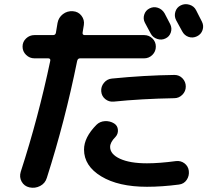

<svg xmlns="http://www.w3.org/2000/svg" viewBox="-20 -852 1040 927"><path d="M708 -689.5Q703.1 -698.2 693.8 -715.8Q684.6 -733.4 679.7 -742.2Q669.9 -760.7 676.3 -781.2Q682.6 -801.8 702.1 -811.5Q721.7 -821.3 742.2 -814.5Q762.7 -807.6 774.4 -788.1Q779.3 -779.3 788.1 -761.7Q796.9 -744.1 801.8 -735.4Q811.5 -715.8 804.7 -695.3Q797.9 -674.8 778.3 -666Q759.8 -657.2 738.8 -664.1Q717.8 -670.9 708 -689.5ZM926.8 -802.7Q931.6 -793 941.4 -773.9Q951.2 -754.9 955.1 -747.1Q964.8 -727.5 958 -707Q951.2 -686.5 931.2 -676.8Q911.1 -667 890.6 -673.8Q870.1 -680.7 859.4 -701.2Q850.6 -718.8 830.1 -754.9Q820.3 -774.4 826.7 -795.4Q833 -816.4 853 -826.2Q873 -835.9 895 -829.1Q917 -822.3 926.8 -802.7ZM520.5 -472.7Q676.8 -488.3 822.3 -490.2Q845.7 -490.2 861.3 -473.6Q877 -457 877 -434.1Q877 -411.1 860.4 -394.5Q843.8 -377.9 821.3 -377.9Q662.1 -375 528.3 -361.3Q505.9 -359.4 488.3 -373.5Q470.7 -387.7 468.8 -410.6Q466.8 -433.6 481.9 -452.1Q497.1 -470.7 520.5 -472.7ZM385.7 -129.9Q385.7 -188.5 445.3 -249Q461.9 -265.6 486.3 -267.1Q510.7 -268.6 531.2 -255.9Q547.9 -245.1 549.3 -225.1Q550.8 -205.1 537.1 -190.4Q511.7 -165 511.7 -142.6Q511.7 -107.4 559.6 -85.4Q607.4 -63.5 689.5 -63.5Q749 -63.5 829.1 -74.2Q852.5 -77.1 870.6 -63.5Q888.7 -49.8 891.6 -27.3Q894.5 -2.9 881.3 16.6Q868.2 36.1 843.8 39.1Q761.7 49.8 689.5 49.8Q551.8 49.8 468.8 -0.5Q385.7 -50.8 385.7 -129.9ZM122.1 52.7Q96.7 46.9 84.5 24.9Q72.3 2.9 80.1 -22.5Q165 -284.2 222.7 -558.6Q224.6 -569.3 213.9 -570.3H146.5Q123 -570.3 106 -586.9Q88.9 -603.5 88.9 -627Q88.9 -650.4 106 -666.5Q123 -682.6 146.5 -682.6H236.3Q248 -682.6 250 -694.3Q251 -702.1 253.9 -717.8Q256.8 -733.4 257.8 -741.2Q262.7 -767.6 283.7 -783.7Q304.7 -799.8 332 -797.9Q358.4 -795.9 373.5 -775.9Q388.7 -755.9 384.8 -731.4L378.9 -695.3Q377 -683.6 387.7 -682.6H675.8Q699.2 -682.6 715.8 -666.5Q732.4 -650.4 732.4 -627Q732.4 -603.5 715.8 -586.9Q699.2 -570.3 675.8 -570.3H366.2Q355.5 -570.3 352.5 -557.6Q293.9 -267.6 206.1 6.8Q198.2 33.2 173.8 45.9Q149.4 58.6 122.1 52.7Z"/></svg>

Font: Rounded-X Mgen+ 1m bold
Style: Bold
Weight: 700
Designer: [Source Han Sans]
Ryoko NISHIZUKA  (kana & ideographs); Paul D. Hunt (Latin, Greek & Cyrillic); Wenlong ZHANG  (bopomofo
Version: Version 1.059.20150602